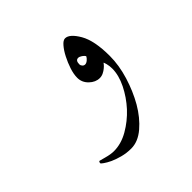

<svg xmlns="http://www.w3.org/2000/svg" viewBox="-87 -232 272 272"><g transform="rotate(-45 48.5 -96.5)"><path d="M102.5 -122.1Q102.5 -103.5 96.4 -83.5Q90.3 -63.5 80.6 -46.6Q70.8 -29.8 57.9 -18.8Q44.9 -7.8 31.2 -7.8Q22 -7.8 13.7 -10Q5.4 -12.2 -1 -15.1Q-7.3 -18.1 -11 -20.8Q-14.6 -23.4 -14.6 -23.9Q-14.6 -27.3 -12.7 -27.3Q-12.2 -27.3 -3.7 -24.9Q4.9 -22.5 11.2 -22.5Q25.9 -22.5 40.3 -30.8Q54.7 -39.1 66.2 -51.5Q77.6 -64 85 -78.9Q92.3 -93.8 92.3 -106.9Q92.3 -112.3 91.1 -116.9Q89.8 -121.6 89.4 -121.6Q89.4 -121.6 87.9 -119.6Q86.4 -117.7 83.7 -115.5Q81.1 -113.3 77.6 -111.6Q74.2 -109.9 70.3 -109.9Q62 -109.9 54.9 -116.7Q47.9 -123.5 47.9 -132.8Q47.9 -140.1 50.8 -148.9Q53.7 -157.7 57.9 -165.8Q62 -173.8 66.7 -179.2Q71.3 -184.6 75.2 -184.6Q84 -184.6 93.3 -168.7Q102.5 -152.8 102.5 -122.1ZM68.8 -151.9Q63.5 -151.9 63.5 -144Q63.5 -142.1 65.2 -140.1Q66.9 -138.2 69.3 -138.2Q71.8 -138.2 74.7 -140.6Q77.6 -143.1 78.6 -145.5Q77.6 -147.5 74.5 -149.7Q71.3 -151.9 68.8 -151.9Z"/></g></svg>

Font: Scheherazade Rohingya
Style: Regular
Weight: 400
Designer: SIL International
Foundry: SIL International
Version: Version 2.000 (build 440/429)